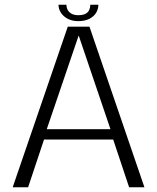

<svg xmlns="http://www.w3.org/2000/svg" viewBox="-20 -789 663 809"><path d="M33.5 0H98.5L165.5 -201H457L524 0H588.5L357 -676.5H265.5ZM177 -244.5 311 -638H312L445.5 -244.5ZM310 -700Q338 -700 356.8 -709.8Q375.5 -719.5 385 -735.2Q394.5 -751 394.5 -769H360.5Q360.5 -757.5 356 -747.2Q351.5 -737 340.5 -731Q329.5 -725 310 -725Q292.5 -725 281.5 -731.2Q270.5 -737.5 265.2 -747.2Q260 -757 260 -769H226.5Q226.5 -751 236.8 -735.2Q247 -719.5 265.5 -709.8Q284 -700 310 -700Z"/></svg>

Font: Anybody UltraCondensed Thin Light
Style: Regular
Weight: 300
Version: Version 1.111